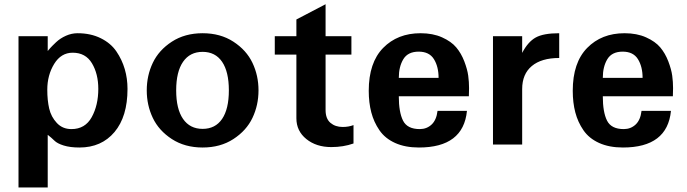

<svg xmlns="http://www.w3.org/2000/svg" viewBox="-20 -667 3171 886"><path d="M568.4 -256.8Q568.4 -128.9 508.3 -57.6Q448.2 13.7 346.7 13.7Q303.7 13.7 273.9 4.4Q244.1 -4.9 231 -18.1Q217.8 -31.2 200.2 -44.9V198.2H65.4V-500H200.2V-431.6Q204.1 -436.5 211.9 -445.3Q219.7 -454.1 238.8 -472.2Q257.8 -490.2 284.2 -502Q310.5 -513.7 337.9 -513.7Q398.4 -513.7 444.8 -490.7Q491.2 -467.8 517.1 -429.7Q543 -391.6 555.7 -348.1Q568.4 -304.7 568.4 -256.8ZM433.6 -256.8Q433.6 -326.2 404.3 -375Q375 -423.8 315.4 -423.8Q261.7 -423.8 230 -372.1Q198.2 -320.3 198.2 -252.9Q198.2 -204.1 207 -166Q215.8 -127.9 242.2 -99.6Q268.6 -71.3 309.6 -71.3Q373 -71.3 403.3 -126.5Q433.6 -181.6 433.6 -256.8Z M1145 -377Q1172.9 -318.4 1172.9 -250Q1172.9 -181.6 1145 -123Q1117.2 -64.5 1057.1 -25.4Q997.1 13.7 915 13.7Q833 13.7 772.9 -25.4Q712.9 -64.5 685.1 -123Q657.2 -181.6 657.2 -250Q657.2 -318.4 685.1 -377Q712.9 -435.5 772.9 -474.6Q833 -513.7 915 -513.7Q997.1 -513.7 1057.1 -474.6Q1117.2 -435.5 1145 -377ZM1004.9 -118.2Q1036.1 -164.1 1036.1 -250Q1036.1 -335.9 1004.9 -381.8Q973.6 -427.7 915 -427.7Q856.4 -427.7 824.7 -381.8Q793 -335.9 793 -250Q793 -164.1 824.7 -118.2Q856.4 -72.3 915 -72.3Q973.6 -72.3 1004.9 -118.2Z M1611.3 -4.9Q1564.5 11.7 1508.8 11.7Q1439.5 11.7 1393.6 -25.4Q1347.7 -62.5 1347.7 -121.1V-415H1248V-500H1347.7V-577.1L1482.4 -647.5V-500H1601.6V-415H1482.4V-159.2Q1482.4 -119.1 1504.9 -100.1Q1527.3 -81.1 1561.5 -81.1Q1588.9 -81.1 1611.3 -89.8Z M2144.5 -260.7Q2144.5 -260.7 2143.6 -222.7H1820.3Q1820.3 -149.4 1839.8 -110.4Q1859.4 -71.3 1917 -71.3Q1949.2 -71.3 1971.7 -92.3Q1994.1 -113.3 1999 -155.3H2134.8Q2118.2 13.7 1913.1 13.7Q1849.6 13.7 1803.2 -7.3Q1756.8 -28.3 1731 -65.9Q1705.1 -103.5 1693.4 -148.4Q1681.6 -193.4 1681.6 -248Q1681.6 -377.9 1748 -445.8Q1814.5 -513.7 1920.9 -513.7Q1977.5 -513.7 2020 -494.6Q2062.5 -475.6 2085.4 -448.2Q2108.4 -420.9 2122.6 -383.8Q2136.7 -346.7 2140.6 -317.9Q2144.5 -289.1 2144.5 -260.7ZM2003.9 -307.6Q2003.9 -359.4 1982.4 -394Q1960.9 -428.7 1912.1 -428.7Q1862.3 -428.7 1841.3 -394Q1820.3 -359.4 1820.3 -307.6Z M2560.5 -399.4Q2478.5 -399.4 2434.1 -362.3Q2389.6 -325.2 2389.6 -255.9V0H2254.9V-500H2389.6V-422.9Q2416 -473.6 2451.7 -493.7Q2487.3 -513.7 2560.5 -513.7Z M3085.9 -260.7Q3085.9 -260.7 3085 -222.7H2761.7Q2761.7 -149.4 2781.2 -110.4Q2800.8 -71.3 2858.4 -71.3Q2890.6 -71.3 2913.1 -92.3Q2935.5 -113.3 2940.4 -155.3H3076.2Q3059.6 13.7 2854.5 13.7Q2791 13.7 2744.6 -7.3Q2698.2 -28.3 2672.4 -65.9Q2646.5 -103.5 2634.8 -148.4Q2623 -193.4 2623 -248Q2623 -377.9 2689.5 -445.8Q2755.9 -513.7 2862.3 -513.7Q2918.9 -513.7 2961.4 -494.6Q3003.9 -475.6 3026.9 -448.2Q3049.8 -420.9 3064 -383.8Q3078.1 -346.7 3082 -317.9Q3085.9 -289.1 3085.9 -260.7ZM2945.3 -307.6Q2945.3 -359.4 2923.8 -394Q2902.3 -428.7 2853.5 -428.7Q2803.7 -428.7 2782.7 -394Q2761.7 -359.4 2761.7 -307.6Z"/></svg>

Font: FreeUniversal
Style: Bold
Weight: 700
Version: Version 1.001